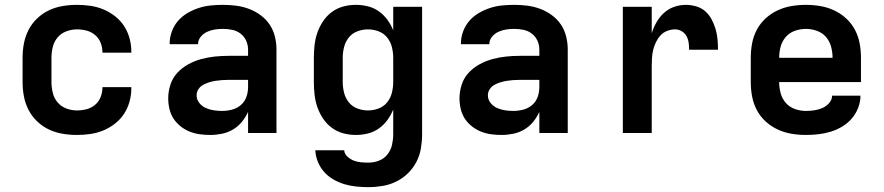

<svg xmlns="http://www.w3.org/2000/svg" viewBox="-20 -548 3640 791"><path d="M297 8Q267 8 237.5 3Q208 -2 181.5 -14.5Q155 -27 133 -48Q111 -69 97.5 -95.5Q84 -122 78.5 -151Q73 -180 73 -210V-310Q73 -340 78.5 -369Q84 -398 97.5 -424.5Q111 -451 133 -472Q155 -493 181.5 -505.5Q208 -518 237.5 -523Q267 -528 297 -528Q325 -528 352.5 -524Q380 -520 405.5 -509.5Q431 -499 453.5 -481.5Q476 -464 491 -441Q506 -418 513.5 -391Q521 -364 521 -336V-331H402V-333Q402 -353 394.5 -372Q387 -391 371.5 -404Q356 -417 336.5 -422Q317 -427 297 -427Q275 -427 253.5 -419Q232 -411 217.5 -394Q203 -377 197.5 -354.5Q192 -332 192 -310V-210Q192 -188 197.5 -165.5Q203 -143 217.5 -126Q232 -109 253.5 -101Q275 -93 297 -93Q317 -93 336.5 -98Q356 -103 371.5 -116Q387 -129 394.5 -148Q402 -167 402 -187V-189H521V-184Q521 -156 513.5 -129Q506 -102 491 -79Q476 -56 453.5 -38.5Q431 -21 405.5 -10.5Q380 0 352.5 4Q325 8 297 8Z M846 8Q824 8 802.5 5Q781 2 761 -6Q741 -14 723.5 -28Q706 -42 694.5 -60Q683 -78 678 -99.5Q673 -121 673 -143Q673 -171 682 -199Q691 -227 710.5 -248Q730 -269 755.5 -283Q781 -297 808.5 -304.5Q836 -312 864.5 -315Q893 -318 922 -318H1002V-344Q1002 -363 994 -380.5Q986 -398 971 -409.5Q956 -421 937 -425Q918 -429 899 -429Q882 -429 865.5 -426.5Q849 -424 833.5 -417Q818 -410 807 -396.5Q796 -383 796 -367V-366H679V-369Q679 -394 688 -418.5Q697 -443 713.5 -462Q730 -481 752 -494Q774 -507 798.5 -515Q823 -523 848 -525.5Q873 -528 899 -528Q926 -528 953 -524.5Q980 -521 1005.5 -511.5Q1031 -502 1053.5 -485.5Q1076 -469 1091 -446.5Q1106 -424 1112.5 -397.5Q1119 -371 1119 -344V0H1002V-87Q992 -65 976.5 -46Q961 -27 940 -14.5Q919 -2 894.5 3Q870 8 846 8ZM895 -91Q916 -91 936.5 -96.5Q957 -102 972.5 -115.5Q988 -129 995 -148.5Q1002 -168 1002 -189V-219H922Q908 -219 894.5 -218Q881 -217 868 -215Q855 -213 842 -209Q829 -205 817 -198.5Q805 -192 797.5 -180.5Q790 -169 790 -155Q790 -138 801 -124Q812 -110 828 -103Q844 -96 861 -93.5Q878 -91 895 -91Z M1498 223Q1473 223 1448 220.5Q1423 218 1399.5 211Q1376 204 1354 191.5Q1332 179 1315.5 160.5Q1299 142 1289.5 118.5Q1280 95 1279 71H1398Q1399 86 1411 97Q1423 108 1437 113.5Q1451 119 1466.5 120.5Q1482 122 1498 122Q1520 122 1541 114Q1562 106 1576 88.5Q1590 71 1595 49Q1600 27 1600 5V-97Q1591 -74 1576 -53.5Q1561 -33 1540.5 -18.5Q1520 -4 1495.5 2Q1471 8 1446 8Q1419 8 1393.5 1Q1368 -6 1347 -21.5Q1326 -37 1311 -59.5Q1296 -82 1287.5 -106.5Q1279 -131 1276 -157.5Q1273 -184 1273 -210V-310Q1273 -336 1276 -362.5Q1279 -389 1287.5 -413.5Q1296 -438 1311 -460.5Q1326 -483 1347 -498.5Q1368 -514 1393.5 -521Q1419 -528 1446 -528Q1471 -528 1495.5 -522Q1520 -516 1540.5 -501.5Q1561 -487 1576 -466.5Q1591 -446 1600 -423V-520H1719V5Q1719 34 1714 63.5Q1709 93 1695.5 119Q1682 145 1660.5 166Q1639 187 1612.5 200Q1586 213 1556.5 218Q1527 223 1498 223ZM1496 -93Q1518 -93 1539.5 -101Q1561 -109 1575 -126.5Q1589 -144 1594.5 -166Q1600 -188 1600 -210V-310Q1600 -332 1594.5 -354Q1589 -376 1575 -393.5Q1561 -411 1539.5 -419Q1518 -427 1496 -427Q1474 -427 1452.5 -419Q1431 -411 1417 -393.5Q1403 -376 1397.5 -354Q1392 -332 1392 -310V-210Q1392 -188 1397.5 -166Q1403 -144 1417 -126.5Q1431 -109 1452.5 -101Q1474 -93 1496 -93Z M2046 8Q2024 8 2002.5 5Q1981 2 1961 -6Q1941 -14 1923.5 -28Q1906 -42 1894.5 -60Q1883 -78 1878 -99.5Q1873 -121 1873 -143Q1873 -171 1882 -199Q1891 -227 1910.5 -248Q1930 -269 1955.5 -283Q1981 -297 2008.5 -304.5Q2036 -312 2064.5 -315Q2093 -318 2122 -318H2202V-344Q2202 -363 2194 -380.5Q2186 -398 2171 -409.5Q2156 -421 2137 -425Q2118 -429 2099 -429Q2082 -429 2065.5 -426.5Q2049 -424 2033.5 -417Q2018 -410 2007 -396.5Q1996 -383 1996 -367V-366H1879V-369Q1879 -394 1888 -418.5Q1897 -443 1913.5 -462Q1930 -481 1952 -494Q1974 -507 1998.5 -515Q2023 -523 2048 -525.5Q2073 -528 2099 -528Q2126 -528 2153 -524.5Q2180 -521 2205.5 -511.5Q2231 -502 2253.5 -485.5Q2276 -469 2291 -446.5Q2306 -424 2312.5 -397.5Q2319 -371 2319 -344V0H2202V-87Q2192 -65 2176.5 -46Q2161 -27 2140 -14.5Q2119 -2 2094.5 3Q2070 8 2046 8ZM2095 -91Q2116 -91 2136.5 -96.5Q2157 -102 2172.5 -115.5Q2188 -129 2195 -148.5Q2202 -168 2202 -189V-219H2122Q2108 -219 2094.5 -218Q2081 -217 2068 -215Q2055 -213 2042 -209Q2029 -205 2017 -198.5Q2005 -192 1997.5 -180.5Q1990 -169 1990 -155Q1990 -138 2001 -124Q2012 -110 2028 -103Q2044 -96 2061 -93.5Q2078 -91 2095 -91Z M2546 0V-520H2665V-411Q2672 -434 2684.5 -456Q2697 -478 2715 -494.5Q2733 -511 2756.5 -519.5Q2780 -528 2805 -528Q2826 -528 2847.5 -522Q2869 -516 2885 -502Q2901 -488 2911.5 -468.5Q2922 -449 2928 -428.5Q2934 -408 2936 -386.5Q2938 -365 2938 -343H2819Q2819 -358 2817 -372.5Q2815 -387 2808 -399.5Q2801 -412 2788.5 -419.5Q2776 -427 2761 -427Q2744 -427 2728 -420.5Q2712 -414 2701 -402Q2690 -390 2682.5 -374.5Q2675 -359 2671 -342.5Q2667 -326 2666 -309Q2665 -292 2665 -276V0Z M3300 8Q3270 8 3240.5 3Q3211 -2 3184 -14.5Q3157 -27 3134.5 -47.5Q3112 -68 3098 -94.5Q3084 -121 3078.5 -150.5Q3073 -180 3073 -210V-310Q3073 -340 3078.5 -369.5Q3084 -399 3098 -425.5Q3112 -452 3134.5 -472.5Q3157 -493 3184 -505.5Q3211 -518 3240.5 -523Q3270 -528 3300 -528Q3330 -528 3359.5 -523Q3389 -518 3416 -505.5Q3443 -493 3465.5 -472.5Q3488 -452 3502 -425.5Q3516 -399 3521.5 -369.5Q3527 -340 3527 -310V-210H3190Q3190 -187 3196 -164.5Q3202 -142 3217 -124.5Q3232 -107 3254.5 -99Q3277 -91 3300 -91Q3317 -91 3334.5 -93.5Q3352 -96 3368 -103Q3384 -110 3396 -123.5Q3408 -137 3408 -154H3525Q3525 -129 3515.5 -104Q3506 -79 3489 -59.5Q3472 -40 3449.5 -26.5Q3427 -13 3402.5 -5.5Q3378 2 3352 5Q3326 8 3300 8ZM3190 -310H3410Q3410 -333 3404 -355.5Q3398 -378 3383 -395.5Q3368 -413 3345.5 -421Q3323 -429 3300 -429Q3277 -429 3254.5 -421Q3232 -413 3217 -395.5Q3202 -378 3196 -355.5Q3190 -333 3190 -310Z"/></svg>

Font: Iosevka Extended
Style: Bold
Weight: 700
Width: 7
Monospace: yes
Designer: Belleve Invis
Foundry: Belleve Invis
Version: Version 32.5.0; ttfautohint (v1.8.4)